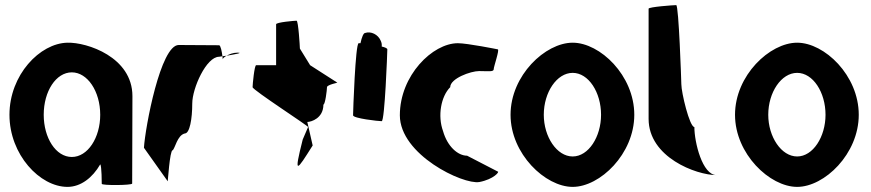

<svg xmlns="http://www.w3.org/2000/svg" viewBox="-20 -723 3405 751"><path d="M17 -274C17 -118 136 8 244 8C296 8 342 -28 372 -80C378 -76 378 -4 378 -4C378 3 497 2 497 -5L498 -347C498 -500 320 -558 244 -556C136 -554 17 -430 17 -274ZM151 -274C151 -366 199 -440 261 -440C322 -440 372 -366 372 -274C372 -184 323 -109 261 -109C198 -109 151 -184 151 -274Z M543 -145 636 -14C636 -6 644 -135 655 -135C665 -142 673 -194 703 -201C722 -201 732 -258 732 -318C732 -378 787 -501 837 -501C837 -501 842 -502 850 -503C848 -520 843 -546 837 -546C837 -546 732 -547 679 -547C608 -547 548 -225 543 -145ZM850 -503C851 -498 851 -494 851 -491C851 -494 857 -500 866 -505C860 -504 855 -504 850 -503ZM866 -505C896 -510 935 -517 908 -517C892 -517 877 -511 866 -505Z M968 -382C968 -371 1193 -226 1185 -226L1164 -177C1128 -34 1140 -54 1203 -154L1182 -246C1198 -246 1245 -261 1245 -314C1252 -314 1259 -371 1259 -382C1259 -392 1306 -400 1299 -400L1193 -468L1153 -533C1153 -540 1147 -642 1140 -642C1133 -642 1060 -636 1060 -628V-468H982C975 -468 968 -392 968 -382Z M1361 -272C1361 -260 1460 -249 1473 -249C1485 -249 1495 -518 1495 -530C1495 -534 1486 -538 1473 -541C1474 -548 1473 -556 1469 -564C1459 -588 1431 -602 1408 -594C1402 -594 1395 -578 1390 -554H1383C1370 -554 1361 -284 1361 -272Z M1544 -272C1544 -118 1791 0 1855 -11C1912 -22 1935 -52 1927 -52L1807 -114C1771 -114 1730 -150 1713 -210C1691 -270 1705 -346 1741 -382C1741 -416 1821 -445 1854 -445C1888 -445 1911 -441 1911 -452C1911 -462 1935 -530 1927 -530C1927 -530 1808 -554 1771 -554C1672 -554 1544 -428 1544 -272Z M1977 -274C1977 -121 2113 8 2220 8C2327 8 2461 -121 2461 -274C2461 -428 2327 -556 2220 -556C2113 -556 1977 -428 1977 -274ZM2107 -274C2107 -362 2158 -438 2220 -438C2282 -438 2331 -362 2331 -274C2331 -188 2282 -111 2220 -111C2158 -111 2107 -188 2107 -274Z M2517 -258C2517 -108 2703 -38 2783 -38C2727 -38 2696 -167 2696 -226C2677 -227 2645 -361 2645 -394C2645 -401 2635 -703 2625 -703C2615 -703 2517 -696 2517 -689Z M2855 -274C2855 -121 2991 8 3098 8C3205 8 3339 -121 3339 -274C3339 -428 3205 -556 3098 -556C2991 -556 2855 -428 2855 -274ZM2985 -274C2985 -362 3036 -438 3098 -438C3160 -438 3209 -362 3209 -274C3209 -188 3160 -111 3098 -111C3036 -111 2985 -188 2985 -274Z"/></svg>

Font: Ampere
Style: SuCnd
Weight: 400
Version: Version 1